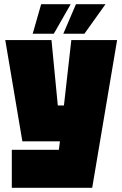

<svg xmlns="http://www.w3.org/2000/svg" viewBox="-20 -890 580 910"><path d="M36 0V-180H259L264 -220H86L5 -700H224L254 -390H283L318 -700H535L417 0ZM135 -730 175 -870H315L235 -730ZM280 -730 340 -870H480L380 -730Z"/></svg>

Font: Tektur Condensed Black
Style: Regular
Weight: 900
Width: 3
Designer: Adam Jagosz
Foundry: Adam Jagosz
Version: Version 1.005;gftools[0.9.30]